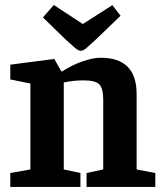

<svg xmlns="http://www.w3.org/2000/svg" viewBox="-20 -739 643 759"><path d="M20.7 0V-55.1L100.1 -69.1V-408.9L20.7 -425V-483.3L194.6 -506L222.4 -457.1H226.2Q265 -482.1 306.2 -496.4Q347.4 -510.7 377.7 -510.7Q449.2 -510.7 484.7 -474.9Q520.1 -439.1 520.1 -367V-69.1L594 -55.1V0H322.1V-55.1L388.1 -69.1V-344Q388.1 -389.6 372.6 -405.4Q357 -421.3 309.2 -421.3Q293 -421.3 274.4 -419.6Q255.8 -418 232.1 -413V-69.1L297.9 -55.1V0ZM299.6 -538.1Q290.5 -538.1 276.6 -549.7Q262.7 -561.3 240.4 -581.9L149.7 -670.1L192.7 -719.2L307.4 -644.1L424.2 -718.6L456.6 -676.8L358 -581.9Q336.2 -561.4 322.6 -549.8Q308.9 -538.1 299.6 -538.1Z"/></svg>

Font: Faustina Light
Style: Regular
Weight: 300
Designer: Alfonso Garcia
Foundry: http://www.omnibus-type.com
Version: Version 1.200